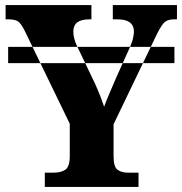

<svg xmlns="http://www.w3.org/2000/svg" viewBox="-20 -734 715 754"><path d="M12 -486V-550H665V-486ZM156 0H524V-56H481Q458 -56 442 -67Q426 -78 426 -121V-246L587 -581Q609 -628 622.5 -643Q636 -658 662 -658H675V-714H423V-658H442Q506 -658 506 -609Q506 -602 503 -586.5Q500 -571 490 -548L438 -433Q424 -400 411 -370Q398 -340 389 -315Q381 -338 372.5 -360Q364 -382 351 -410L282 -554Q268 -584 268 -610Q268 -658 330 -658H339V-714H2V-658H14Q43 -658 55 -646.5Q67 -635 81 -605L254 -248V-122Q254 -79 236.5 -67.5Q219 -56 191 -56H156Z"/></svg>

Font: Noto Serif SemiCondensed Extra
Style: Regular
Weight: 800
Width: 4
Designer: Monotype Design Team
Foundry: Monotype Imaging Inc.
Version: Version 1.002